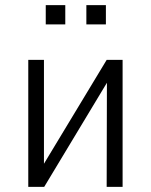

<svg xmlns="http://www.w3.org/2000/svg" viewBox="-20 -727 587 747"><path d="M90 0V-494H151V-80H145L395 -494H457V0H395L396 -415H402L152 0ZM316 -632V-707H392V-632ZM158 -632V-707H234V-632Z"/></svg>

Font: Nunito Sans 7pt Condensed Light
Style: Regular
Weight: 300
Width: 3
Designer: Vernon Adams
Foundry: Vernon Adams
Version: Version 3.101;gftools[0.9.27]